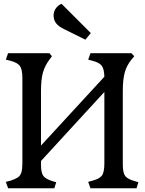

<svg xmlns="http://www.w3.org/2000/svg" viewBox="-20 -1001 771 1021"><path d="M23 0 11 -34 35 -40Q60 -48 74 -57Q88 -66 93.5 -83.5Q99 -101 99 -133V-585Q99 -632 86 -650Q73 -668 35 -678L11 -684L23 -718H243L256 -702L243 -684Q218 -651 208 -614Q198 -577 198 -517V-227L535 -593Q534 -635 520.5 -652Q507 -669 471 -678L449 -684L461 -718H679L694 -702L679 -684Q653 -652 643 -614.5Q633 -577 633 -517V-126Q633 -82 646 -65Q659 -48 696 -38L716 -32L706 0H461L449 -34L471 -40Q509 -50 522 -67.5Q535 -85 535 -133V-512L198 -145V-126Q198 -82 210.5 -65.5Q223 -49 258 -38L279 -32L269 0ZM434 -790 321 -846Q290 -861 277.5 -878.5Q265 -896 265 -918Q265 -940 276.5 -956Q288 -972 307 -981L463 -825Z"/></svg>

Font: Gabriela
Style: Regular
Weight: 400
Designer: Eduardo Rodriguez Tunni
Foundry: Eduardo Rodriguez Tunni
Version: Version 2.001;gftools[0.9.26]